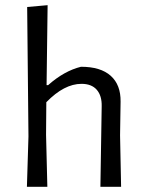

<svg xmlns="http://www.w3.org/2000/svg" viewBox="-20 -722 559 742"><path d="M293 -464Q369 -464 408 -429Q447 -394 446 -329L444 -199L448 0H368L373 -311Q374 -352 354 -375Q334 -398 295 -398Q228 -398 159 -327L158 -201L163 0H84L90 -195L85 -695L164 -702L160 -393H166Q228 -448 293 -464Z"/></svg>

Font: Alegreya Sans SC
Style: Regular
Weight: 400
Designer: Juan Pablo del Peral
Foundry: Huerta Tipografica
Version: Version 2.007